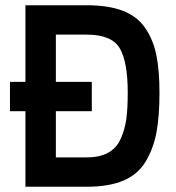

<svg xmlns="http://www.w3.org/2000/svg" viewBox="-20 -712 671 732"><path d="M18 -288V-400H77V-692H310Q393 -692 448 -671Q503 -650 533.5 -605.5Q564 -561 576 -502.5Q588 -444 588 -358Q588 -268 576.5 -207Q565 -146 535.5 -96.5Q506 -47 450.5 -23.5Q395 0 310 0H77V-288ZM467 -358Q467 -476 436.5 -528Q406 -580 310 -580H193V-400H330V-288H193V-112H310Q360 -112 392 -129.5Q424 -147 440 -182.5Q456 -218 461.5 -258Q467 -298 467 -358Z"/></svg>

Font: TypoPRO Titillium Text
Style: 800 wt
Weight: 800
Designer: Accademia di Belle Arti di Urbino and others
Foundry: Accademia di Belle Arti di Urbino and others.
Version: Version 25.000